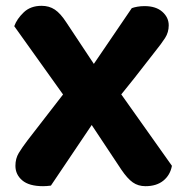

<svg xmlns="http://www.w3.org/2000/svg" viewBox="-20 -632 639 660"><path d="M251 -269 219 -276 29 -542Q38 -567 61.5 -589.5Q85 -612 123 -612Q149 -612 168.5 -599Q188 -586 208 -555L336 -362L376 -337L571 -62Q565 -30 541.5 -11Q518 8 480 8Q455 8 436.5 -5Q418 -18 397 -49ZM366 -270 322 -242 155 6Q148 7 141 7.5Q134 8 128 8Q80 8 56.5 -12Q33 -32 33 -62Q33 -87 44.5 -106Q56 -125 75 -150L219 -336L286 -388L433 -604Q441 -607 452.5 -609Q464 -611 477 -611Q516 -611 538 -591.5Q560 -572 560 -545Q560 -521 547.5 -501.5Q535 -482 514 -456Q478 -409 441.5 -363Q405 -317 366 -270Z"/></svg>

Font: Baloo Bhaijaan 2
Style: Bold
Weight: 700
Designer: Sanskriti Dholi, Noopur Datye and Ek Type
Foundry: Ek Type
Version: Version 1.701